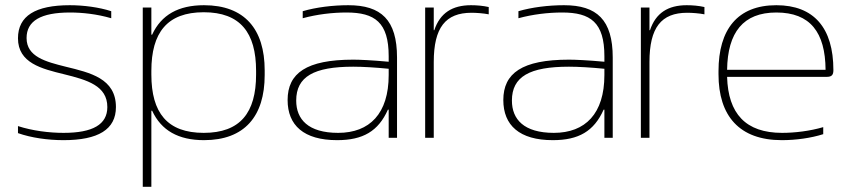

<svg xmlns="http://www.w3.org/2000/svg" viewBox="-20 -529 3261 737"><path d="M226 -244C315 -222 392 -200 392 -118C392 -51 336 -19 224 -19C168 -19 105 -27 49 -45V-18C100 0 164 9 224 9C357 9 425 -32 425 -118C425 -228 326 -250 232 -273C156 -292 82 -311 82 -383C82 -449 137 -481 249 -481C296 -481 352 -475 407 -459V-486C361 -501 301 -509 248 -509C116 -509 49 -468 49 -382C49 -287 140 -265 226 -244Z M996 -241V-259C996 -417 919 -509 763 -509C665 -509 599 -472 564 -396H561V-500H528V188H561V-104H564C599 -28 665 9 763 9C919 9 996 -83 996 -241ZM561 -243V-257C561 -404 622 -482 762 -482C902 -482 963 -404 963 -257V-243C963 -96 902 -19 762 -19C622 -19 561 -96 561 -243Z M1317 -509C1257 -509 1193 -501 1142 -486V-459C1197 -474 1256 -481 1310 -481C1419 -481 1472 -443 1472 -313V-292C1407 -298 1359 -300 1336 -300C1156 -300 1084 -248 1084 -145C1084 -48 1146 9 1274 9C1373 9 1432 -25 1469 -108H1472V0H1504V-308C1504 -453 1443 -509 1317 -509ZM1117 -143C1117 -235 1185 -273 1336 -273C1372 -273 1422 -270 1472 -265V-241C1472 -93 1399 -19 1278 -19C1163 -19 1117 -71 1117 -143Z M1788 -509C1716 -509 1669 -479 1647 -413H1645V-500H1612V0H1645V-291C1645 -423 1690 -480 1790 -480C1808 -480 1836 -478 1856 -474V-502C1834 -507 1810 -509 1788 -509Z M2145 -509C2085 -509 2021 -501 1970 -486V-459C2025 -474 2084 -481 2138 -481C2247 -481 2300 -443 2300 -313V-292C2235 -298 2187 -300 2164 -300C1984 -300 1912 -248 1912 -145C1912 -48 1974 9 2102 9C2201 9 2260 -25 2297 -108H2300V0H2332V-308C2332 -453 2271 -509 2145 -509ZM1945 -143C1945 -235 2013 -273 2164 -273C2200 -273 2250 -270 2300 -265V-241C2300 -93 2227 -19 2106 -19C1991 -19 1945 -71 1945 -143Z M2616 -509C2544 -509 2497 -479 2475 -413H2473V-500H2440V0H2473V-291C2473 -423 2518 -480 2618 -480C2636 -480 2664 -478 2684 -474V-502C2662 -507 2638 -509 2616 -509Z M3179 -260C3179 -422 3104 -509 2960 -509C2811 -509 2738 -416 2738 -256V-244C2738 -84 2818 9 2981 9C3035 9 3093 1 3140 -14V-41C3089 -26 3031 -19 2982 -19C2842 -19 2775 -93 2771 -234H3154C3174 -234 3179 -243 3179 -260ZM2771 -261C2773 -405 2833 -481 2960 -481C3090 -481 3148 -405 3149 -261Z"/></svg>

Font: LT Wave Alt Thin
Style: Regular
Weight: 100
Designer: Daniel Lyons
Version: Version 2.5 (Glyphs App)